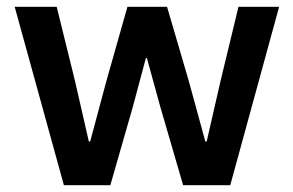

<svg xmlns="http://www.w3.org/2000/svg" viewBox="-20 -542 859 562"><path d="M23 -522H146L199 -307L240 -128H244L292 -307L353 -522H469L532 -307L581 -128H585L626 -307L678 -522H797L654 0H516L449 -230L410 -372H407L369 -230L303 0H167Z"/></svg>

Font: IBM Plex Sans SmBld
Style: Regular
Weight: 600
Designer: Mike Abbink, Paul van der Laan, Pieter van Rosmalen
Foundry: Bold Monday
Version: Version 3.005